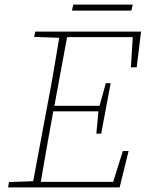

<svg xmlns="http://www.w3.org/2000/svg" viewBox="-20 -813 632 833"><path d="M128 -653 133 -676H592L573 -521H548L556 -652H271L216 -354H412L439 -452H460L419 -233H398L407 -330H211L208 -313Q195 -241 182 -168.5Q169 -96 157 -24H471L513 -158H538L499 0H15L19 -23L124 -27L187 -364Q201 -435 213 -506.5Q225 -578 237 -649ZM292 -767 298 -793H556L550 -767Z"/></svg>

Font: Source Serif 4 SmText ExtraLight
Style: Italic
Weight: 200
Italic angle: -12°
Designer: Frank Grießhammer
Foundry: Adobe
Version: Version 4.005;hotconv 1.1.0;makeotfexe 2.6.0